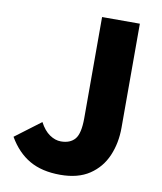

<svg xmlns="http://www.w3.org/2000/svg" viewBox="-85 -813 755 896"><g transform="rotate(10 293.0 -365.5)"><path d="M261 14Q174 14 115 -20Q56 -54 16 -123L137 -214Q157 -176 183.5 -158Q210 -140 237 -140Q281 -140 303.5 -166.5Q326 -193 326 -266V-745H505V-252Q505 -179 479 -118.5Q453 -58 399 -22Q345 14 261 14Z"/></g></svg>

Font: Source Han Sans SC Heavy
Style: Regular
Weight: 900
Designer: Ryoko NISHIZUKA Ë•øÂ°öÊ∂ºÂ≠ê (kana, bopomofo & ideographs); Paul D. Hunt (Latin, Greek & Cyrillic); Sandoll Communicatio
Foundry: Adobe
Version: Version 2.004;hotconv 1.0.118;makeotfexe 2.5.65603